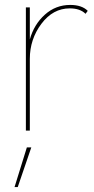

<svg xmlns="http://www.w3.org/2000/svg" viewBox="-20 -530 383 779"><path d="M85 0V-500H101V-370Q118 -431 162 -470.5Q206 -510 265 -510Q312 -510 336 -486L327 -474Q305 -496 263 -496Q195 -496 148 -433.5Q101 -371 101 -291V0ZM107 68 52 229H39L89 68Z"/></svg>

Font: Elaine Sans Thin
Style: Regular
Weight: 250
Designer: Wei Huang
Foundry: Wei Huang
Version: Version 2.001;December 24, 2019;FontCreator 12.0.0.2547 64-b